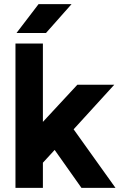

<svg xmlns="http://www.w3.org/2000/svg" viewBox="-20 -911 587 931"><path d="M55 0H188V-122L245 -184L375 0H540L337 -284L534 -500H355L188 -320V-700H55ZM60 -751H203L327 -891H167Z"/></svg>

Font: Unageo
Style: Bold
Weight: 700
Designer: Richard Sepsi
Foundry: Richard Sepsi
Version: Version 2.000